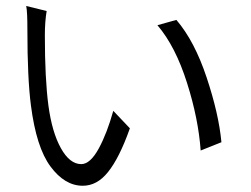

<svg xmlns="http://www.w3.org/2000/svg" viewBox="-20 -589 829 633"><path d="M66.4 -569.3C69.3 -555.7 70.3 -529.3 70.3 -490.2C70.3 -383.8 74.2 -300.8 82 -241.2C93.8 -149.4 115.2 -82 146.5 -40C177.7 2 212.9 23.4 252.9 23.4C284.2 23.4 311.5 8.8 335.9 -21.5C360.4 -51.8 384.8 -99.6 408.2 -166L353.5 -223.6C339.8 -174.8 324.2 -133.8 305.7 -99.6C287.1 -65.4 267.6 -47.9 248 -47.9C222.7 -47.9 200.2 -65.4 180.7 -100.6C161.1 -135.7 147.5 -182.6 139.6 -241.2C131.8 -299.8 127.9 -377 127.9 -472.7C127.9 -502.9 129.9 -529.3 133.8 -552.7ZM499 -505.9C539.1 -459 571.3 -395.5 596.7 -315.4C622.1 -235.4 636.7 -161.1 641.6 -92.8L710 -120.1C704.1 -183.6 687.5 -254.9 661.1 -334C634.8 -413.1 601.6 -476.6 561.5 -523.4Z"/></svg>

Font: Gen Shin Gothic P Normal
Style: Regular
Weight: 300
Designer: [Source Han Sans]
Ryoko NISHIZUKA  (kana & ideographs); Paul D. Hunt (Latin, Greek & Cyrillic); Wenlong ZHANG  (bopomofo
Version: Version 1.002.20150607